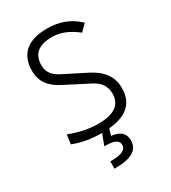

<svg xmlns="http://www.w3.org/2000/svg" viewBox="-223 -814 1031 1160"><g transform="rotate(-30 293.0 -234.0)"><path d="M225.6 234.4C344.2 234.4 397.5 203.1 397.5 133.8C397.5 87.9 369.6 59.1 306.6 52.2L320.3 7.3C446.3 -4.4 508.3 -62 508.3 -166C508.3 -246.6 465.3 -303.7 380.4 -346.2L230.5 -421.9C181.2 -446.8 155.3 -478 155.3 -527.3C155.3 -605 202.6 -644 294.9 -644C352.5 -644 407.7 -622.1 467.3 -575.2L511.2 -619.6C451.2 -676.8 381.8 -703.1 294.4 -703.1C159.7 -703.1 89.4 -642.1 89.4 -525.9C89.4 -449.7 129.4 -399.4 205.1 -361.8L369.6 -277.3C418 -252.4 442.4 -215.3 442.4 -165.5C442.4 -87.9 387.7 -49.3 276.9 -49.3C213.4 -49.3 147.9 -63 79.6 -89.4L70.8 -24.9C128.9 -2 194.3 9.8 268.6 9.8L240.2 85.9C308.6 85.9 338.4 100.1 338.4 132.3C338.4 168 303.7 183.6 225.6 183.6Z"/></g></svg>

Font: Cascadia Code PL Light
Style: Regular
Weight: 300
Monospace: yes
Designer: Aaron Bell
Foundry: Saja Typeworks
Version: Version 2404.023